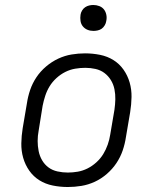

<svg xmlns="http://www.w3.org/2000/svg" viewBox="-20 -742 640 770"><path d="M252 8Q221 8 191.5 2Q162 -4 138 -19Q114 -34 97.5 -57.5Q81 -81 73 -109Q65 -137 65.5 -167Q66 -197 71 -228L88 -328Q92 -355 101 -381.5Q110 -408 126 -432Q142 -456 165 -475.5Q188 -495 214 -507Q240 -519 267 -523.5Q294 -528 321 -528Q352 -528 381.5 -522Q411 -516 435 -501Q459 -486 475.5 -462.5Q492 -439 500 -411Q508 -383 507.5 -353Q507 -323 502 -292L485 -192Q481 -165 472 -138.5Q463 -112 447 -88Q431 -64 408.5 -44.5Q386 -25 360 -13Q334 -1 306.5 3.5Q279 8 252 8ZM252 -50Q272 -50 292 -53.5Q312 -57 331 -66.5Q350 -76 366.5 -91Q383 -106 394 -124Q405 -142 412 -162Q419 -182 422 -202L439 -302Q442 -323 442.5 -343.5Q443 -364 439 -384Q435 -404 424.5 -421Q414 -438 398.5 -449.5Q383 -461 363 -465.5Q343 -470 322 -470Q302 -470 281.5 -466.5Q261 -463 242 -453.5Q223 -444 206.5 -429Q190 -414 179 -396Q168 -378 161.5 -358Q155 -338 151 -318L135 -218Q131 -197 131 -176.5Q131 -156 135 -136Q139 -116 149 -99Q159 -82 174.5 -70.5Q190 -59 210.5 -54.5Q231 -50 252 -50ZM355 -618Q342 -618 331 -622.5Q320 -627 312.5 -636Q305 -645 303 -657.5Q301 -670 303 -683Q304 -691 309 -699.5Q314 -708 321.5 -713Q329 -718 337.5 -720Q346 -722 354 -722Q367 -722 378.5 -717.5Q390 -713 397 -704Q404 -695 406.5 -682.5Q409 -670 406 -657Q405 -649 400 -640.5Q395 -632 388 -627Q381 -622 372 -620Q363 -618 355 -618Z"/></svg>

Font: Iosevka HT Light Extended
Style: Italic
Weight: 300
Width: 7
Italic angle: -9°
Monospace: yes
Designer: Belleve Invis
Foundry: Belleve Invis
Version: Version 32.3.0; ttfautohint (v1.8.4)